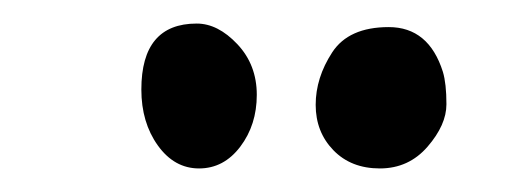

<svg xmlns="http://www.w3.org/2000/svg" viewBox="-20 -668 440 163"><path d="M356 -607Q359 -597 359 -579.5Q359 -562 343 -543.5Q327 -525 302.5 -525Q278 -525 263 -540.5Q248 -556 248 -579Q248 -602 262 -623.5Q276 -645 310 -645Q344 -645 356 -607ZM147 -648Q165 -648 181.5 -630.5Q198 -613 198 -587.5Q198 -562 184 -543.5Q170 -525 149 -525Q128 -525 114 -544.5Q100 -564 100 -592Q100 -648 147 -648Z"/></svg>

Font: Devonshire
Style: Regular
Weight: 400
Designer: Astigmatic (AOETI)
Foundry: Astigmatic (AOETI)
Version: Version 1.001